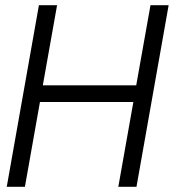

<svg xmlns="http://www.w3.org/2000/svg" viewBox="-20 -720 670 740"><path d="M6 0 130 -700H200L145 -391H505L560 -700H630L506 0H436L494 -327H134L76 0Z"/></svg>

Font: DM Mono Light
Style: Italic
Weight: 300
Italic angle: -10°
Designer: Colophon Foundry
Foundry: Colophon Foundry
Version: Version 1.000; ttfautohint (v1.8.2.53-6de2)